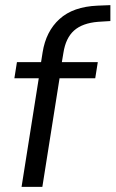

<svg xmlns="http://www.w3.org/2000/svg" viewBox="-20 -728 450 748"><path d="M64 0 131 -423H36L46 -486H140L146 -524Q159 -606 212 -654Q265 -702 360 -706L410 -708V-646L362 -643Q301 -638 268.5 -609Q236 -580 227 -522L221 -486H361L351 -423H212L145 0Z"/></svg>

Font: Nunito Sans
Style: Italic
Weight: 400
Italic angle: -9°
Designer: Vernon Adams
Foundry: Vernon Adams
Version: Version 3.006; ttfautohint (v1.8.3)